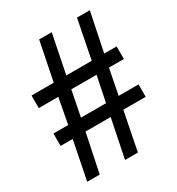

<svg xmlns="http://www.w3.org/2000/svg" viewBox="-172 -812 863 936"><g transform="rotate(-30 259.5 -344.0)"><path d="M499 -201.2V-271H387.2L415 -414.1H499V-484.9H429.2L474.1 -703.1H401.9L358.9 -484.9H215.8L259.8 -703.1H189L145 -484.9H20V-414.1H129.9L103 -271H20V-201.2H87.9L44.9 15.1H115.2L160.2 -201.2H301.8L257.8 15.1H330.1L373 -201.2ZM345.2 -414.1 315.9 -271H174.8L203.1 -414.1Z"/></g></svg>

Font: Galatia SIL
Style: Bold
Weight: 700
Designer: Development by SIL's NRSI team
Version: Version 2.1